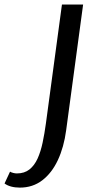

<svg xmlns="http://www.w3.org/2000/svg" viewBox="-137 -578 443 849"><path d="M-49.2 251.6Q-70.4 251.6 -87.8 246.9Q-105.2 242.2 -116.9 233.3L-92.6 181Q-88 184.2 -78.8 186.6Q-69.6 188.9 -62.7 188.9Q-29 188.9 -6.8 171.3Q15.4 153.6 29.3 122.9Q43.1 92.2 51.5 52.4Q59.9 12.7 65.9 -31.6L136.9 -557.8H230.5L155.5 -1.7Q145.6 72.6 118.9 129.9Q92.1 187.1 49.9 219.3Q7.7 251.6 -49.2 251.6Z"/></svg>

Font: Merriweather Sans Variable Regular
Style: Italic
Weight: 300
Italic angle: -8°
Designer: Eben Sorkin
Foundry: Eben Sorkin
Version: Version 2.001